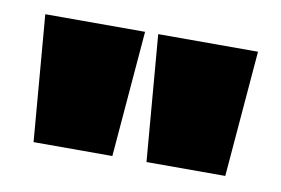

<svg xmlns="http://www.w3.org/2000/svg" viewBox="-41 -760 526 360"><g transform="rotate(10 222.5 -580.0)"><path d="M40 -460 20 -700H210L190 -460ZM255 -460 235 -700H425L405 -460Z"/></g></svg>

Font: Tektur SemiCondensed Black
Style: Regular
Weight: 900
Width: 4
Designer: Adam Jagosz
Foundry: Adam Jagosz
Version: Version 1.005;gftools[0.9.30]